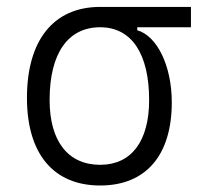

<svg xmlns="http://www.w3.org/2000/svg" viewBox="-20 -538 626 567"><path d="M275.9 9.8C410.6 9.8 487.3 -79.1 487.3 -235.8C487.3 -343.8 443.8 -432.1 385.3 -448.7V-457.5H543.9V-517.6H275.9C138.7 -517.6 59.6 -419.9 59.6 -249C59.6 -84 137.7 9.8 275.9 9.8ZM275.9 -51.3C181.2 -51.3 126.5 -120.6 126.5 -242.7C126.5 -379.9 180.2 -457.5 275.9 -457.5C368.2 -457.5 420.4 -379.9 420.4 -242.7C420.4 -120.6 367.7 -51.3 275.9 -51.3Z"/></svg>

Font: Cascadia Code Light
Style: Regular
Weight: 300
Monospace: yes
Designer: Aaron Bell
Foundry: Saja Typeworks
Version: Version 2404.023